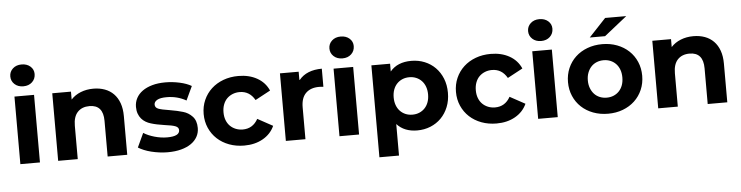

<svg xmlns="http://www.w3.org/2000/svg" viewBox="-53 -1058 5877 1523"><g transform="rotate(-5 2885.0 -296.5)"><path d="M72 -538H228V0H72ZM53 -700Q53 -737 80 -762Q107 -787 150 -787Q193 -787 220 -763Q247 -739 247 -703Q247 -664 220 -638.5Q193 -613 150 -613Q107 -613 80 -638Q53 -663 53 -700Z M923 -308V0H767V-284Q767 -411 658 -411Q598 -411 563.5 -374.5Q529 -338 529 -266V0H373V-538H522V-475Q553 -509 599 -527.5Q645 -546 700 -546Q750 -546 791 -531Q832 -516 861.5 -486Q891 -456 907 -411.5Q923 -367 923 -308Z M1012 -50 1064 -162Q1100 -139 1151 -124.5Q1202 -110 1251 -110Q1350 -110 1350 -159Q1350 -182 1323.5 -192Q1297 -202 1240 -209Q1207 -214 1180 -219.5Q1153 -225 1131 -232Q1110 -238 1090.5 -249.5Q1071 -261 1056.5 -278Q1042 -295 1033.5 -318.5Q1025 -342 1025 -372Q1025 -410 1042 -442Q1059 -474 1091 -497Q1123 -520 1169 -533Q1215 -546 1274 -546Q1331 -546 1387.5 -533.5Q1444 -521 1481 -499L1429 -388Q1359 -428 1274 -428Q1223 -428 1198.5 -414Q1174 -400 1174 -378Q1174 -353 1200.5 -343Q1227 -333 1287 -324Q1353 -313 1395 -300Q1437 -288 1468 -255Q1499 -222 1499 -163Q1499 -125 1481.5 -93.5Q1464 -62 1431.5 -39.5Q1399 -17 1352 -4.5Q1305 8 1245 8Q1212 8 1178.5 3.5Q1145 -1 1114.5 -8.5Q1084 -16 1057.5 -27Q1031 -38 1012 -50Z M1555 -269Q1555 -329 1577.5 -380Q1600 -431 1640 -468Q1680 -505 1735 -525.5Q1790 -546 1855 -546Q1940 -546 2003.5 -510.5Q2067 -475 2096 -409L1975 -344Q1933 -418 1854 -418Q1824 -418 1798 -407.5Q1772 -397 1753 -378Q1734 -359 1723.5 -331Q1713 -303 1713 -269Q1713 -234 1723.5 -206.5Q1734 -179 1753 -160Q1772 -141 1798 -130.5Q1824 -120 1854 -120Q1934 -120 1975 -194L2096 -128Q2067 -64 2003.5 -28Q1940 8 1855 8Q1790 8 1735 -12.5Q1680 -33 1640 -70Q1600 -107 1577.5 -158Q1555 -209 1555 -269Z M2339 -473Q2368 -509 2414 -527.5Q2460 -546 2520 -546V-402Q2507 -403 2498.5 -403.5Q2490 -404 2485 -404Q2418 -404 2380 -366.5Q2342 -329 2342 -254V0H2186V-538H2335V-473Z M2613 -538H2769V0H2613ZM2594 -700Q2594 -737 2621 -762Q2648 -787 2691 -787Q2734 -787 2761 -763Q2788 -739 2788 -703Q2788 -664 2761 -638.5Q2734 -613 2691 -613Q2648 -613 2621 -638Q2594 -663 2594 -700Z M3500 -269Q3500 -207 3479.5 -156Q3459 -105 3423 -68.5Q3387 -32 3338 -12Q3289 8 3232 8Q3129 8 3070 -57V194H2914V-538H3063V-476Q3121 -546 3232 -546Q3289 -546 3338 -526Q3387 -506 3423 -469.5Q3459 -433 3479.5 -382Q3500 -331 3500 -269ZM3342 -269Q3342 -303 3332 -330.5Q3322 -358 3303.5 -377.5Q3285 -397 3260 -407.5Q3235 -418 3205 -418Q3175 -418 3150 -407.5Q3125 -397 3106.5 -377.5Q3088 -358 3078 -330.5Q3068 -303 3068 -269Q3068 -235 3078 -207.5Q3088 -180 3106.5 -160.5Q3125 -141 3150 -130.5Q3175 -120 3205 -120Q3235 -120 3260 -130.5Q3285 -141 3303.5 -160.5Q3322 -180 3332 -207.5Q3342 -235 3342 -269Z M3564 -269Q3564 -329 3586.5 -380Q3609 -431 3649 -468Q3689 -505 3744 -525.5Q3799 -546 3864 -546Q3949 -546 4012.5 -510.5Q4076 -475 4105 -409L3984 -344Q3942 -418 3863 -418Q3833 -418 3807 -407.5Q3781 -397 3762 -378Q3743 -359 3732.5 -331Q3722 -303 3722 -269Q3722 -234 3732.5 -206.5Q3743 -179 3762 -160Q3781 -141 3807 -130.5Q3833 -120 3863 -120Q3943 -120 3984 -194L4105 -128Q4076 -64 4012.5 -28Q3949 8 3864 8Q3799 8 3744 -12.5Q3689 -33 3649 -70Q3609 -107 3586.5 -158Q3564 -209 3564 -269Z M4195 -538H4351V0H4195ZM4176 -700Q4176 -737 4203 -762Q4230 -787 4273 -787Q4316 -787 4343 -763Q4370 -739 4370 -703Q4370 -664 4343 -638.5Q4316 -613 4273 -613Q4230 -613 4203 -638Q4176 -663 4176 -700Z M4456 -269Q4456 -329 4478 -380Q4500 -431 4539.5 -468Q4579 -505 4633.5 -525.5Q4688 -546 4752 -546Q4816 -546 4870 -525.5Q4924 -505 4963.5 -468Q5003 -431 5025 -380Q5047 -329 5047 -269Q5047 -209 5025 -158Q5003 -107 4963.5 -70Q4924 -33 4870 -12.5Q4816 8 4752 8Q4688 8 4633.5 -12.5Q4579 -33 4539.5 -70Q4500 -107 4478 -158Q4456 -209 4456 -269ZM4889 -269Q4889 -303 4879 -330.5Q4869 -358 4850.5 -377.5Q4832 -397 4807 -407.5Q4782 -418 4752 -418Q4722 -418 4696.5 -407.5Q4671 -397 4653 -377.5Q4635 -358 4624.5 -330.5Q4614 -303 4614 -269Q4614 -235 4624.5 -207.5Q4635 -180 4653 -160.5Q4671 -141 4696.5 -130.5Q4722 -120 4752 -120Q4782 -120 4807 -130.5Q4832 -141 4850.5 -160.5Q4869 -180 4879 -207.5Q4889 -235 4889 -269ZM4794 -751H4962L4781 -607H4659Z M5701 -308V0H5545V-284Q5545 -411 5436 -411Q5376 -411 5341.5 -374.5Q5307 -338 5307 -266V0H5151V-538H5300V-475Q5331 -509 5377 -527.5Q5423 -546 5478 -546Q5528 -546 5569 -531Q5610 -516 5639.5 -486Q5669 -456 5685 -411.5Q5701 -367 5701 -308Z"/></g></svg>

Font: CMG Sans
Style: Bold
Weight: 700
Designer: Julieta Ulanovsky
Foundry: Julieta Ulanovsky
Version: Version 7.200